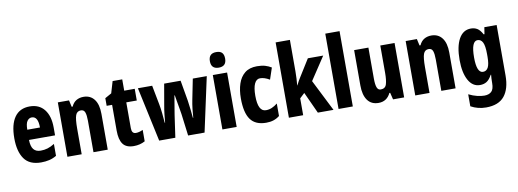

<svg xmlns="http://www.w3.org/2000/svg" viewBox="-73 -1218 5149 1908"><g transform="rotate(-10 2502.0 -264.0)"><path d="M238 -558Q333 -558 385 -492Q437 -426 437 -310V-231H174Q175 -166 199 -136Q223 -106 271 -106Q308 -106 341 -116Q374 -126 411 -149V-29Q376 -8 337.5 1Q299 10 255 10Q138 10 85.5 -64.5Q33 -139 33 -272Q33 -411 85 -484.5Q137 -558 238 -558ZM239 -447Q212 -447 193.5 -421.5Q175 -396 175 -334H303Q303 -447 239 -447Z M781 -559Q850 -559 889 -508Q928 -457 928 -361V0H784V-317Q784 -373 773.5 -402Q763 -431 732 -431Q693 -431 679 -393Q665 -355 665 -259V0H521V-549H634L649 -482H659Q677 -522 708.5 -540.5Q740 -559 781 -559Z M1233 -115Q1249 -115 1266.5 -119.5Q1284 -124 1304 -133V-18Q1253 10 1190 10Q1114 10 1081 -35Q1048 -80 1048 -171V-431H993V-508L1059 -545L1094 -663H1191V-549H1297V-431H1191V-170Q1191 -115 1233 -115Z M1711 -221Q1708 -242 1701.5 -278.5Q1695 -315 1688.5 -353Q1682 -391 1678 -416H1674Q1670 -388 1663 -349Q1656 -310 1650.5 -275Q1645 -240 1642 -223L1610 0H1447L1329 -549H1473L1510 -356Q1518 -315 1523.5 -261.5Q1529 -208 1532 -165H1536Q1539 -201 1544 -247.5Q1549 -294 1558 -342L1594 -549H1760L1796 -341Q1802 -298 1808 -247.5Q1814 -197 1816 -165H1820Q1822 -201 1827.5 -250.5Q1833 -300 1842 -344L1883 -549H2024L1905 0H1739Z M2157 -768Q2198 -768 2216 -748Q2234 -728 2234 -689Q2234 -611 2157 -611Q2080 -611 2080 -689Q2080 -768 2157 -768ZM2229 -549V0H2085V-549Z M2527 10Q2418 10 2368.5 -58.5Q2319 -127 2319 -272Q2319 -354 2340.5 -419Q2362 -484 2408.5 -521.5Q2455 -559 2531 -559Q2579 -559 2613 -549Q2647 -539 2676 -521L2637 -405Q2585 -436 2541 -436Q2504 -436 2484.5 -394Q2465 -352 2465 -272Q2465 -113 2545 -113Q2577 -113 2605 -125Q2633 -137 2662 -160V-34Q2633 -11 2600 -0.5Q2567 10 2527 10Z M2900 -441Q2900 -403 2898 -370Q2896 -337 2893 -302H2895Q2908 -327 2917 -344.5Q2926 -362 2938 -379L3044 -549H3199L3046 -318L3206 0H3048L2949 -216L2900 -170V0H2756V-760H2900Z M3401 0H3257V-760H3401Z M3919 -549V0H3807L3790 -69H3782Q3744 10 3660 10Q3587 10 3549 -43Q3511 -96 3511 -192V-549H3655V-236Q3655 -177 3666 -147.5Q3677 -118 3704 -118Q3750 -118 3762.5 -159Q3775 -200 3775 -273V-549Z M4291 -559Q4360 -559 4399 -508Q4438 -457 4438 -361V0H4294V-317Q4294 -373 4283.5 -402Q4273 -431 4242 -431Q4203 -431 4189 -393Q4175 -355 4175 -259V0H4031V-549H4144L4159 -482H4169Q4187 -522 4218.5 -540.5Q4250 -559 4291 -559Z M4690 -559Q4726 -559 4753.5 -542.5Q4781 -526 4806 -480H4814L4825 -549H4949V-39Q4949 95 4890 167.5Q4831 240 4705 240Q4622 240 4551 201V80Q4596 102 4636 111.5Q4676 121 4708 121Q4754 121 4779.5 97Q4805 73 4805 11V5Q4805 -36 4809 -72H4805Q4780 -26 4751.5 -8Q4723 10 4684 10Q4609 10 4567.5 -66Q4526 -142 4526 -270Q4526 -406 4568.5 -482.5Q4611 -559 4690 -559ZM4735 -434Q4704 -434 4688 -393.5Q4672 -353 4672 -269Q4672 -114 4736 -114Q4770 -114 4787.5 -146.5Q4805 -179 4805 -254V-280Q4805 -364 4787.5 -399Q4770 -434 4735 -434Z"/></g></svg>

Font: Noto Sans Gurmukhi ExtraCondensed ExtraBold
Style: Regular
Weight: 800
Width: 2
Designer: Jelle Bosma - Monotype Design Team
Foundry: Monotype Imaging Inc.
Version: Version 2.004; ttfautohint (v1.8.4.7-5d5b)